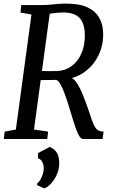

<svg xmlns="http://www.w3.org/2000/svg" viewBox="-20 -771 628 1065"><path d="M1 0 6 -41 68 -52.5 154.5 -690.5 93.5 -701.5 98 -743H213.5Q236 -743 257 -745Q278 -747 299.8 -749Q321.5 -751 347 -751Q420.5 -751 465.5 -730Q510.5 -709 531.5 -670.5Q552.5 -632 552.5 -579Q552 -516 525.8 -463Q499.5 -410 453.8 -375.2Q408 -340.5 348.5 -331.5L365.5 -341Q382.5 -341 398.2 -321.2Q414 -301.5 427.5 -272.5Q441 -243.5 451.2 -215Q461.5 -186.5 468 -169Q480.5 -131 489.2 -106.2Q498 -81.5 506.2 -67.5Q514.5 -53.5 525.8 -47.5Q537 -41.5 554.5 -41.5L549 0H440Q432 0 423.2 -11.2Q414.5 -22.5 404.5 -48Q394.5 -73.5 382 -115.5Q371.5 -151 360.2 -187.2Q349 -223.5 337.5 -254.5Q326 -285.5 314.2 -305.5Q302.5 -325.5 291.5 -327.5Q288.5 -327.5 276.2 -327.5Q264 -327.5 247.8 -327.2Q231.5 -327 216 -327Q200.5 -327 190.5 -327L198 -377.5Q206.5 -377 222 -376.8Q237.5 -376.5 254 -376.5Q270.5 -376.5 283.2 -376.8Q296 -377 300 -377Q335 -379.5 362.8 -395.2Q390.5 -411 410.2 -437.5Q430 -464 440.5 -499.5Q451 -535 450.5 -577Q450.5 -639.5 421.8 -670.8Q393 -702 330 -702Q318.5 -702 299.2 -700.2Q280 -698.5 262 -696Q244 -693.5 235.5 -690L260 -726.5L168.5 -52.5L247 -41L242 0ZM186 256V246.5Q196.5 238.5 204.8 224.2Q213 210 218 193.2Q223 176.5 222.5 161.5Q222.5 142.5 214.2 127Q206 111.5 191 107V78L255.5 44Q285.5 56 297.5 80Q309.5 104 308.5 137.5Q308 170 294.5 199Q281 228 262.2 248Q243.5 268 225.5 274Z"/></svg>

Font: Merriweather 24pt SemiCondensed
Style: Italic
Weight: 400
Width: 4
Italic angle: -7.8°
Designer: Eben Sorkin
Foundry: Eben Sorkin
Version: Version 2.101